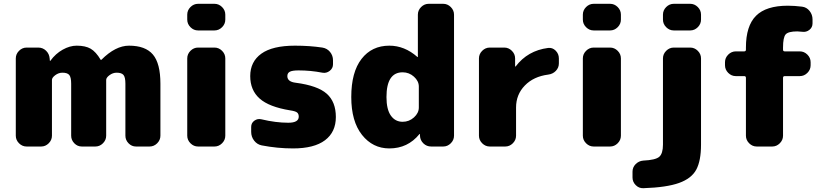

<svg xmlns="http://www.w3.org/2000/svg" viewBox="-20 -770 4348 1009"><path d="M658 -530Q744 -530 783.5 -483.5Q823 -437 823 -330V-57Q823 -34 806 -17Q789 0 766 0H695Q672 0 655.5 -17Q639 -34 639 -57V-330Q639 -364 629 -376Q619 -388 593 -388Q573 -388 555.5 -375Q538 -362 538 -350V-57Q538 -34 521 -17Q504 0 481 0H410Q387 0 370.5 -17Q354 -34 354 -57V-330Q354 -364 344 -376Q334 -388 308 -388Q288 -388 270.5 -375Q253 -362 253 -350V-57Q253 -34 236 -17Q219 0 196 0H120Q97 0 80 -17Q63 -34 63 -57V-463Q63 -486 80 -503Q97 -520 120 -520H181Q205 -520 222 -503.5Q239 -487 241 -463L242 -451Q242 -450 243 -450Q245 -450 245 -451Q272 -488 309.5 -509Q347 -530 383 -530Q429 -530 456.5 -514Q484 -498 509 -456Q509 -455 510 -455Q512 -455 513 -456Q587 -530 658 -530Z M1107 -520Q1130 -520 1147 -503Q1164 -486 1164 -463V-57Q1164 -34 1147 -17Q1130 0 1107 0H1021Q998 0 981 -17Q964 -34 964 -57V-463Q964 -486 981 -503Q998 -520 1021 -520ZM1107 -750Q1130 -750 1147 -733Q1164 -716 1164 -693V-667Q1164 -644 1147 -627Q1130 -610 1107 -610H1021Q998 -610 981 -627Q964 -644 964 -667V-693Q964 -716 981 -733Q998 -750 1021 -750Z M1535 -335Q1649 -320 1697 -277.5Q1745 -235 1745 -155Q1745 -76 1688 -33Q1631 10 1520 10Q1438 10 1355 -6Q1331 -11 1315.5 -31Q1300 -51 1300 -77V-103Q1300 -124 1317 -136Q1334 -148 1354 -143Q1429 -125 1495 -125Q1550 -125 1550 -157Q1550 -172 1541 -179Q1532 -186 1505 -190Q1394 -208 1344.5 -252Q1295 -296 1295 -370Q1295 -446 1353.5 -488Q1412 -530 1530 -530Q1608 -530 1674 -520Q1699 -516 1714.5 -497Q1730 -478 1730 -453V-432Q1730 -411 1712.5 -397.5Q1695 -384 1674 -388Q1613 -400 1549 -400Q1516 -400 1503 -393Q1490 -386 1490 -370Q1490 -340 1535 -335Z M2181 -205V-315Q2181 -344 2155.5 -367Q2130 -390 2096 -390Q2011 -390 2011 -260Q2011 -195 2034 -162.5Q2057 -130 2096 -130Q2130 -130 2155.5 -153Q2181 -176 2181 -205ZM2309 -750Q2332 -750 2349 -733Q2366 -716 2366 -693V-57Q2366 -34 2349 -17Q2332 0 2309 0H2246Q2222 0 2205 -16.5Q2188 -33 2187 -57V-65Q2187 -66 2186 -66Q2185 -66 2184 -65Q2123 10 2026 10Q1939 10 1882.5 -61Q1826 -132 1826 -260Q1826 -391 1880 -460.5Q1934 -530 2026 -530Q2106 -530 2173 -471Q2174 -470 2175 -470Q2176 -470 2176 -471V-693Q2176 -716 2193 -733Q2210 -750 2233 -750Z M2860 -518Q2883 -521 2900 -504Q2917 -487 2917 -463V-437Q2917 -414 2901 -397.5Q2885 -381 2861 -378Q2784 -368 2738 -320.5Q2692 -273 2692 -205V-57Q2692 -34 2675 -17Q2658 0 2635 0H2554Q2531 0 2514 -17Q2497 -34 2497 -57V-463Q2497 -486 2514 -503Q2531 -520 2554 -520H2630Q2653 -520 2670 -503Q2687 -486 2687 -463V-421Q2687 -420 2688 -420Q2689 -420 2690 -421Q2753 -504 2860 -518Z M3186 -520Q3209 -520 3226 -503Q3243 -486 3243 -463V-57Q3243 -34 3226 -17Q3209 0 3186 0H3100Q3077 0 3060 -17Q3043 -34 3043 -57V-463Q3043 -486 3060 -503Q3077 -520 3100 -520ZM3186 -750Q3209 -750 3226 -733Q3243 -716 3243 -693V-667Q3243 -644 3226 -627Q3209 -610 3186 -610H3100Q3077 -610 3060 -627Q3043 -644 3043 -667V-693Q3043 -716 3060 -733Q3077 -750 3100 -750Z M3607 -520Q3630 -520 3647 -503Q3664 -486 3664 -463V-10Q3664 75 3639 121.5Q3614 168 3548.5 191.5Q3483 215 3361 219Q3338 220 3321 203Q3304 186 3304 163V132Q3304 109 3320.5 92.5Q3337 76 3360 74Q3425 71 3444.5 54Q3464 37 3464 -10V-463Q3464 -486 3481 -503Q3498 -520 3521 -520ZM3607 -750Q3630 -750 3647 -733Q3664 -716 3664 -693V-667Q3664 -644 3647 -627Q3630 -610 3607 -610H3521Q3498 -610 3481 -627Q3464 -644 3464 -667V-693Q3464 -716 3481 -733Q3498 -750 3521 -750Z M4195 -735Q4219 -732 4234.5 -712.5Q4250 -693 4250 -668V-647Q4250 -626 4233.5 -613Q4217 -600 4196 -603Q4178 -605 4170 -605Q4123 -605 4109 -589.5Q4095 -574 4095 -520V-509Q4095 -500 4104 -500H4183Q4206 -500 4223 -483Q4240 -466 4240 -443V-427Q4240 -404 4223 -387Q4206 -370 4183 -370H4104Q4095 -370 4095 -361V-57Q4095 -34 4078 -17Q4061 0 4038 0H3957Q3934 0 3917 -17Q3900 -34 3900 -57V-361Q3900 -370 3891 -370H3847Q3824 -370 3807 -387Q3790 -404 3790 -427V-443Q3790 -466 3807 -483Q3824 -500 3847 -500H3891Q3900 -500 3900 -509V-520Q3900 -634 3953 -687Q4006 -740 4120 -740Q4155 -740 4195 -735Z"/></svg>

Font: Rounded Mplus 1c Black
Style: Regular
Weight: 900
Version: Version 1.059.20150529